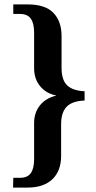

<svg xmlns="http://www.w3.org/2000/svg" viewBox="-20 -713 434 867"><path d="M39 134 40 90H70Q104 90 119 69Q134 48 134 6V-157Q134 -205 161 -238Q187 -270 233 -281V-282Q188 -291 161 -324Q134 -357 134 -405V-566Q134 -608 119 -629Q104 -650 70 -650H40V-693H106Q183 -693 220 -656Q258 -618 258 -550V-406Q258 -350 285 -326Q311 -303 362 -301V-259Q306 -257 281 -231Q256 -205 256 -153V-9Q256 58 217 96Q177 134 105 134Z"/></svg>

Font: Libra Serif Modern
Style: Bold
Weight: 700
Designer: Stefan Peev, Context Ltd
Foundry: Ascender Corporation
Version: Version 1.000